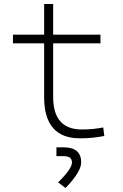

<svg xmlns="http://www.w3.org/2000/svg" viewBox="-20 -694 626 977"><path d="M386.7 9.8Q204.6 9.8 204.6 -200.2V-473.6H45.9V-517.6H204.6V-673.8H250.5V-517.6H491.2V-473.6H250.5V-200.2Q250.5 -35.2 396.5 -35.2Q426.8 -35.2 453.1 -37.8Q479.5 -40.5 505.4 -45.4L510.7 -2Q479.5 3.9 449.7 6.8Q419.9 9.8 386.7 9.8ZM313.5 262.7 275.9 233.9Q346.2 165 346.2 132.3Q346.2 100.6 303.7 100.6H267.1V55.7H303.7Q393.1 55.7 393.1 132.3Q393.1 180.2 313.5 262.7Z"/></svg>

Font: Cascadia Code NF ExtraLight
Style: Regular
Weight: 200
Monospace: yes
Designer: Aaron Bell
Foundry: Saja Typeworks
Version: Version 2404.023; ttfautohint (v1.8.4)